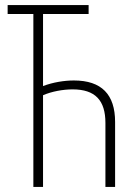

<svg xmlns="http://www.w3.org/2000/svg" viewBox="-20 -734 540 754"><path d="M111 0H149V-360C183 -375 228 -383 265 -383C354 -383 394 -340 394 -251V0H432V-255C432 -363 379 -418 270 -418C233 -418 188 -411 149 -396V-679H328V-714H10V-679H111Z"/></svg>

Font: Noto Sans Mono ExtraCondensed ExtraLight
Style: Regular
Weight: 200
Width: 2
Designer: Monotype Design Team
Foundry: Monotype Imaging Inc.
Version: Version 2.014